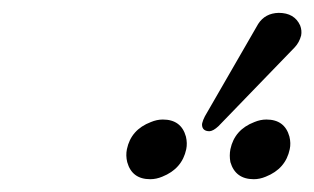

<svg xmlns="http://www.w3.org/2000/svg" viewBox="-20 -806 486 297"><path d="M411.1 -786.1Q435.5 -786.1 444.3 -766.6Q447.3 -758.8 445.8 -751Q442.9 -740.2 436 -732.9L317.9 -610.8Q310.1 -603.5 304.2 -603Q293 -603 292.5 -612.8Q292.5 -614.7 293 -616.2Q293.9 -620.1 296.9 -626L379.4 -769Q390.1 -785.6 411.1 -786.1ZM176.3 -575.2Q182.6 -605.5 213.4 -617.2Q222.7 -621.1 231.9 -621.1Q260.3 -621.1 267.6 -594.7Q270 -584.5 268.1 -575.2Q261.7 -544.9 231 -532.7Q221.7 -528.8 212.4 -528.8Q184.1 -528.8 176.8 -555.2Q174.3 -565.4 176.3 -575.2ZM336.4 -575.2Q342.8 -605.5 373.5 -617.2Q382.8 -621.1 392.1 -621.1Q420.4 -621.1 427.7 -594.7Q430.2 -584.5 428.2 -575.2Q421.9 -544.9 391.1 -532.7Q381.8 -528.8 372.6 -528.8Q344.2 -528.8 336.4 -555.2Q334.5 -565.4 336.4 -575.2Z"/></svg>

Font: Linux Biolinum Capitals O
Style: Italic Samll Caps
Weight: 400
Italic angle: -12°
Designer: Philipp H. Poll
Foundry: Philipp H. Poll
Version: Version 0.6.2